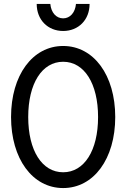

<svg xmlns="http://www.w3.org/2000/svg" viewBox="-20 -943 640 973"><path d="M300 10C455 10 564 -138 564 -350C564 -562 455 -710 300 -710C145 -710 36 -562 36 -350C36 -138 145 10 300 10ZM300 -70C193 -70 123 -180 123 -350C123 -520 193 -630 300 -630C407 -630 477 -520 477 -350C477 -180 407 -70 300 -70ZM235 -923H166C166 -843 222 -786 300 -786C378 -786 434 -843 434 -923H365C361 -879 335 -850 300 -850C265 -850 239 -879 235 -923Z"/></svg>

Font: CommitMono
Style: 400Regular
Weight: 400
Monospace: yes
Designer: Eigil Nikolajsen
Foundry: Eigil Nikolajsen
Version: Version 1.143